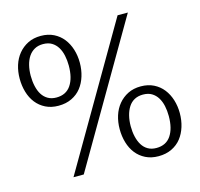

<svg xmlns="http://www.w3.org/2000/svg" viewBox="-109 -867 1033 993"><g transform="rotate(-15 407.5 -370.5)"><path d="M167 0 604 -750H659L222 0ZM784 -178Q784 -140 773.5 -106Q763 -72 743 -46.5Q723 -21 692 -6Q661 9 621 9Q582 9 552 -6Q522 -21 502 -46.5Q482 -72 472 -106Q462 -140 462 -178Q462 -216 472.5 -249.5Q483 -283 504 -308.5Q525 -334 555 -349Q585 -364 624 -364Q663 -364 693 -349Q723 -334 743 -308.5Q763 -283 773.5 -249.5Q784 -216 784 -178ZM725 -178Q725 -207 719.5 -232.5Q714 -258 702 -277.5Q690 -297 671 -308.5Q652 -320 624 -320Q598 -320 578.5 -309.5Q559 -299 546.5 -279.5Q534 -260 527.5 -234Q521 -208 521 -178Q521 -148 527 -122Q533 -96 545 -76.5Q557 -57 576 -46Q595 -35 621 -35Q673 -35 699 -73.5Q725 -112 725 -178ZM352 -564Q352 -526 341.5 -492Q331 -458 311 -432.5Q291 -407 260 -392Q229 -377 189 -377Q150 -377 120 -392Q90 -407 70 -432.5Q50 -458 40 -492Q30 -526 30 -564Q30 -602 40.5 -635.5Q51 -669 72 -694.5Q93 -720 123 -735Q153 -750 192 -750Q231 -750 261 -735Q291 -720 311 -694.5Q331 -669 341.5 -635.5Q352 -602 352 -564ZM293 -564Q293 -592 287.5 -618Q282 -644 270 -663.5Q258 -683 239 -694.5Q220 -706 192 -706Q166 -706 146.5 -695Q127 -684 114.5 -665Q102 -646 95.5 -620Q89 -594 89 -564Q89 -534 95 -507.5Q101 -481 113 -462Q125 -443 144 -432Q163 -421 189 -421Q241 -421 267 -459.5Q293 -498 293 -564Z"/></g></svg>

Font: Mukta Vaani Light
Style: Regular
Weight: 300
Designer: Noopur Datye, Girish Dalvi, Yashodeep Gholap, Pallavi Karambelkar
Foundry: Ek Type
Version: Version 2.538;PS 1.000;hotconv 16.6.51;makeotf.lib2.5.65220;